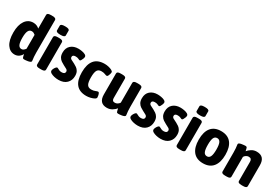

<svg xmlns="http://www.w3.org/2000/svg" viewBox="60 -1769 4033 2792"><g transform="rotate(30 2077.0 -373.0)"><path d="M209 8Q132 8 84 -61.5Q36 -131 36 -263Q36 -388 85 -459.5Q134 -531 219 -531Q253 -531 279.5 -519Q306 -507 321 -491V-721Q321 -737 335 -745.5Q349 -754 382 -754H410Q442 -754 456.5 -745.5Q471 -737 471 -721V-174Q471 -130 473.5 -104Q476 -78 478.5 -62.5Q481 -47 481 -36Q481 -24 466 -17Q451 -10 430.5 -6Q410 -2 391.5 -1Q373 0 366 0Q348 0 342 -13Q336 -26 328 -68Q312 -35 281 -13.5Q250 8 209 8ZM257 -111Q278 -111 294 -124Q310 -137 321 -153V-386Q310 -396 295 -404Q280 -412 260 -412Q224 -412 206 -376.5Q188 -341 188 -262Q188 -181 205 -146Q222 -111 257 -111Z M630 2Q598 2 583.5 -6.5Q569 -15 569 -31V-492Q569 -508 583.5 -516.5Q598 -525 630 -525H658Q690 -525 704.5 -516.5Q719 -508 719 -492V-31Q719 -15 704.5 -6.5Q690 2 658 2ZM645 -574Q606 -574 588.5 -582Q571 -590 571 -606V-684Q571 -700 588.5 -708Q606 -716 645 -716Q684 -716 701.5 -708Q719 -700 719 -684V-606Q719 -590 701.5 -582Q684 -574 645 -574Z M946 8Q912 8 876.5 0Q841 -8 817 -22.5Q793 -37 793 -59Q793 -72 802 -91Q811 -110 823.5 -124.5Q836 -139 846 -139Q853 -139 864.5 -132Q876 -125 893 -118Q910 -111 932 -111Q988 -111 988 -151Q988 -175 965 -188Q942 -201 910 -217Q887 -229 862 -245.5Q837 -262 819.5 -291.5Q802 -321 802 -369Q802 -446 850 -488.5Q898 -531 976 -531Q1002 -531 1035 -525.5Q1068 -520 1092 -507Q1116 -494 1116 -473Q1116 -462 1109 -442.5Q1102 -423 1092.5 -408Q1083 -393 1074 -393Q1066 -393 1046.5 -403Q1027 -413 997 -413Q973 -413 959.5 -404.5Q946 -396 946 -377Q946 -352 971 -339.5Q996 -327 1029 -310Q1051 -299 1075 -282Q1099 -265 1115 -236.5Q1131 -208 1131 -162Q1131 -87 1083 -39.5Q1035 8 946 8Z M1413 8Q1188 8 1188 -260Q1188 -393 1244 -462Q1300 -531 1418 -531Q1450 -531 1484 -523Q1518 -515 1541 -502Q1564 -489 1564 -473Q1564 -462 1559 -443.5Q1554 -425 1545.5 -409.5Q1537 -394 1527 -394Q1513 -394 1490 -404Q1467 -414 1430 -414Q1381 -414 1360.5 -380Q1340 -346 1340 -262Q1340 -177 1360.5 -143Q1381 -109 1430 -109Q1469 -109 1495.5 -121Q1522 -133 1537 -133Q1547 -133 1554 -118Q1561 -103 1564.5 -84Q1568 -65 1568 -54Q1568 -37 1543 -23Q1518 -9 1482 -0.5Q1446 8 1413 8Z M1759 8Q1627 8 1627 -140V-492Q1627 -508 1641 -516.5Q1655 -525 1688 -525H1716Q1748 -525 1762.5 -516.5Q1777 -508 1777 -492V-165Q1777 -141 1787.5 -127.5Q1798 -114 1825 -114Q1846 -114 1867 -126.5Q1888 -139 1900 -159V-492Q1900 -508 1914.5 -516.5Q1929 -525 1961 -525H1989Q2021 -525 2035.5 -516.5Q2050 -508 2050 -492V-174Q2050 -130 2052.5 -104Q2055 -78 2057.5 -62.5Q2060 -47 2060 -36Q2060 -24 2045.5 -17Q2031 -10 2010.5 -6Q1990 -2 1971.5 -1Q1953 0 1945 0Q1927 0 1921 -13Q1915 -26 1907 -68Q1885 -40 1846.5 -16Q1808 8 1759 8Z M2277 8Q2243 8 2207.5 0Q2172 -8 2148 -22.5Q2124 -37 2124 -59Q2124 -72 2133 -91Q2142 -110 2154.5 -124.5Q2167 -139 2177 -139Q2184 -139 2195.5 -132Q2207 -125 2224 -118Q2241 -111 2263 -111Q2319 -111 2319 -151Q2319 -175 2296 -188Q2273 -201 2241 -217Q2218 -229 2193 -245.5Q2168 -262 2150.5 -291.5Q2133 -321 2133 -369Q2133 -446 2181 -488.5Q2229 -531 2307 -531Q2333 -531 2366 -525.5Q2399 -520 2423 -507Q2447 -494 2447 -473Q2447 -462 2440 -442.5Q2433 -423 2423.5 -408Q2414 -393 2405 -393Q2397 -393 2377.5 -403Q2358 -413 2328 -413Q2304 -413 2290.5 -404.5Q2277 -396 2277 -377Q2277 -352 2302 -339.5Q2327 -327 2360 -310Q2382 -299 2406 -282Q2430 -265 2446 -236.5Q2462 -208 2462 -162Q2462 -87 2414 -39.5Q2366 8 2277 8Z M2660 8Q2626 8 2590.5 0Q2555 -8 2531 -22.5Q2507 -37 2507 -59Q2507 -72 2516 -91Q2525 -110 2537.5 -124.5Q2550 -139 2560 -139Q2567 -139 2578.5 -132Q2590 -125 2607 -118Q2624 -111 2646 -111Q2702 -111 2702 -151Q2702 -175 2679 -188Q2656 -201 2624 -217Q2601 -229 2576 -245.5Q2551 -262 2533.5 -291.5Q2516 -321 2516 -369Q2516 -446 2564 -488.5Q2612 -531 2690 -531Q2716 -531 2749 -525.5Q2782 -520 2806 -507Q2830 -494 2830 -473Q2830 -462 2823 -442.5Q2816 -423 2806.5 -408Q2797 -393 2788 -393Q2780 -393 2760.5 -403Q2741 -413 2711 -413Q2687 -413 2673.5 -404.5Q2660 -396 2660 -377Q2660 -352 2685 -339.5Q2710 -327 2743 -310Q2765 -299 2789 -282Q2813 -265 2829 -236.5Q2845 -208 2845 -162Q2845 -87 2797 -39.5Q2749 8 2660 8Z M2975 2Q2943 2 2928.5 -6.5Q2914 -15 2914 -31V-492Q2914 -508 2928.5 -516.5Q2943 -525 2975 -525H3003Q3035 -525 3049.5 -516.5Q3064 -508 3064 -492V-31Q3064 -15 3049.5 -6.5Q3035 2 3003 2ZM2990 -574Q2951 -574 2933.5 -582Q2916 -590 2916 -606V-684Q2916 -700 2933.5 -708Q2951 -716 2990 -716Q3029 -716 3046.5 -708Q3064 -700 3064 -684V-606Q3064 -590 3046.5 -582Q3029 -574 2990 -574Z M3373 8Q3263 8 3206.5 -62Q3150 -132 3150 -262Q3150 -393 3206.5 -462Q3263 -531 3373 -531Q3484 -531 3540.5 -462Q3597 -393 3597 -262Q3597 -132 3540 -62Q3483 8 3373 8ZM3374 -109Q3411 -109 3428 -145.5Q3445 -182 3445 -262Q3445 -342 3428 -378Q3411 -414 3374 -414Q3335 -414 3318.5 -378Q3302 -342 3302 -262Q3302 -182 3318.5 -145.5Q3335 -109 3374 -109Z M3743 2Q3711 2 3696.5 -6.5Q3682 -15 3682 -31V-349Q3682 -393 3679.5 -419.5Q3677 -446 3674.5 -461Q3672 -476 3672 -487Q3672 -498 3686.5 -505Q3701 -512 3721.5 -515.5Q3742 -519 3760.5 -520.5Q3779 -522 3787 -522Q3805 -522 3811 -509Q3817 -496 3825 -455Q3847 -483 3884.5 -507Q3922 -531 3970 -531Q4107 -531 4107 -381V-31Q4107 -15 4092.5 -6.5Q4078 2 4046 2H4018Q3985 2 3971 -6.5Q3957 -15 3957 -31V-355Q3957 -380 3945 -394.5Q3933 -409 3905 -409Q3885 -409 3864 -396.5Q3843 -384 3832 -364V-31Q3832 -15 3817.5 -6.5Q3803 2 3771 2Z"/></g></svg>

Font: Asap Semi Condensed
Style: Bold
Weight: 700
Width: 4
Designer: Pablo Cosgaya
Foundry: Omnibus-Type
Version: Version 3.001; ttfautohint (v1.8.4.7-5d5b)